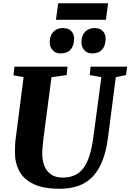

<svg xmlns="http://www.w3.org/2000/svg" viewBox="-20 -1154 804 1184"><path d="M694 -678 646 -306Q635 -220 610.5 -159.8Q586 -99.5 548.8 -62Q511.5 -24.5 461.5 -7.2Q411.5 10 349.5 10Q247 10 186.5 -19.2Q126 -48.5 99.2 -98.2Q72.5 -148 72.5 -209Q72.5 -228 72.8 -248.2Q73 -268.5 75.5 -290L125.5 -678L63 -690L69 -743H396L391 -691L297.5 -678L248.5 -304Q245 -275 242.8 -249.2Q240.5 -223.5 240.5 -206Q240.5 -164.5 253.8 -131Q267 -97.5 294.8 -78.2Q322.5 -59 365.5 -59Q425.5 -59 463.5 -86.8Q501.5 -114.5 523 -169.5Q544.5 -224.5 555.5 -306.5L605 -678L533.5 -691L538.5 -743H764L757 -691ZM352 -824.5Q323 -824.5 304.5 -844.8Q286 -865 286.5 -895.5Q287.5 -935 309.2 -958Q331 -981 368 -981Q403 -981 420.5 -961.5Q438 -942 437 -913Q436.5 -873 415.8 -848.8Q395 -824.5 352 -824.5ZM547 -824.5Q518 -824.5 499.8 -844.8Q481.5 -865 482 -895.5Q483 -935 504.8 -958Q526.5 -981 563 -981Q597 -981 614.8 -961.5Q632.5 -942 631.5 -913Q631 -873 610.2 -848.8Q589.5 -824.5 547 -824.5ZM339 -1134H646.5L633 -1032H325Z"/></svg>

Font: Merriweather 20pt Black
Style: Italic
Weight: 900
Italic angle: -7.8°
Version: Version 2.101